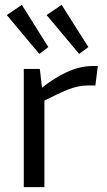

<svg xmlns="http://www.w3.org/2000/svg" viewBox="-20 -771 441 791"><path d="M144 -487 155 -394 163 -379V0H78V-487ZM383 -499 373 -419H345Q302 -419 259 -401.5Q216 -384 154 -352L147 -405Q201 -449 255.5 -474Q310 -499 361 -499ZM234 -751 344 -577 306 -549 172 -709ZM70 -751 179 -577 142 -549 8 -709Z"/></svg>

Font: Exo 2
Style: Regular
Weight: 400
Designer: Natanael Gama
Foundry: Natanael Gama
Version: Version 2.010